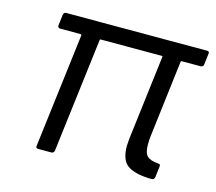

<svg xmlns="http://www.w3.org/2000/svg" viewBox="-79 -603 788 701"><g transform="rotate(15 315.0 -253.0)"><path d="M614 -445H544Q542 -445 540.5 -444Q539 -443 539 -441L504 -153Q502 -140 502 -119Q502 -87 514.5 -75.5Q527 -64 556 -62Q566 -62 564 -52L559 -11Q557 -1 548 -1Q492 -1 460.5 -19Q429 -37 429 -95Q429 -102 431 -122L470 -441Q471 -442 470 -443.5Q469 -445 467 -445H237Q233 -445 233 -441L180 -10Q178 0 169 0H119Q109 0 111 -10L164 -441Q164 -445 160 -445H83Q74 -445 74 -455L79 -496Q81 -506 90 -506H622Q632 -506 630 -496L625 -455Q625 -451 622 -448Q619 -445 614 -445Z"/></g></svg>

Font: Barlow
Style: Italic
Weight: 400
Italic angle: -7°
Designer: Jeremy Tribby
Foundry: Tribby Type
Version: Version 1.408